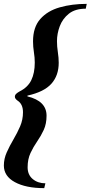

<svg xmlns="http://www.w3.org/2000/svg" viewBox="-39 -762 469 994"><path d="M190 212Q95 212 38 181Q-19 150 -19 95Q-19 60 -4 26.5Q11 -7 30.5 -40Q50 -73 65 -107.5Q80 -142 80 -181Q80 -223 52 -241Q38 -251 38 -261Q38 -270 45 -276.5Q52 -283 63 -289Q105 -310 123 -347Q141 -384 141 -438Q141 -464 136.5 -492Q132 -520 132 -548Q132 -621 169.5 -663.5Q207 -706 270.5 -724Q334 -742 410 -742L405 -717Q350 -717 317.5 -691Q285 -665 270.5 -626.5Q256 -588 256 -549Q256 -521 260.5 -492Q265 -463 265 -437Q265 -371 227 -328.5Q189 -286 103 -267V-263Q202 -239 202 -163Q202 -121 187.5 -89.5Q173 -58 153.5 -30Q134 -2 119 30Q104 62 104 104Q104 143 130.5 165Q157 187 196 187Z"/></svg>

Font: Platypi
Style: Bold Italic
Weight: 700
Italic angle: -13°
Designer: David Sargent
Foundry: Bolt Cutter Type
Version: Version 1.200; ttfautohint (v1.8.4.7-5d5b)